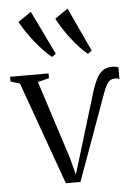

<svg xmlns="http://www.w3.org/2000/svg" viewBox="-62 -846 616 890"><g transform="rotate(-5 246.0 -401.0)"><path d="M208 1.5 36.5 -477 -6.5 -490.5V-512.5H172.5V-490.5L120 -477L237 -113.5L257.5 -34.5L282.5 -115.5L373.5 -415Q384 -447.5 396 -470.5Q408 -493.5 425.2 -505.5Q442.5 -517.5 468.5 -517.5Q478.5 -517.5 485.8 -516Q493 -514.5 497.5 -512.5V-458Q492 -461 485 -461.8Q478 -462.5 472 -462Q461.5 -461 452.8 -454.8Q444 -448.5 435.8 -433.2Q427.5 -418 417.5 -389.5L276 1.5ZM195 -587.5Q177.5 -601 157.5 -622Q137.5 -643 117.8 -667.8Q98 -692.5 81.5 -717.2Q65 -742 54.5 -762.5L115.5 -804L214 -600.5L196 -587.5ZM362 -587.5Q344.5 -601 325 -622Q305.5 -643 286.5 -667.8Q267.5 -692.5 251.8 -717.2Q236 -742 225.5 -762.5L286.5 -804L381 -600.5L363 -587.5Z"/></g></svg>

Font: Merriweather 120pt Light
Style: Regular
Weight: 300
Version: Version 2.100